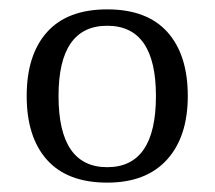

<svg xmlns="http://www.w3.org/2000/svg" viewBox="-20 -700 459 410"><path d="M209 -310Q124 -310 80.5 -358.5Q37 -407 37 -495Q37 -583 80.5 -631.5Q124 -680 209 -680Q294 -680 337.5 -631.5Q381 -583 381 -495Q381 -408 336.5 -359Q292 -310 209 -310ZM313 -495Q313 -645 209 -645Q105 -645 105 -495Q105 -343 209 -343Q313 -343 313 -495Z"/></svg>

Font: Arsenal
Style: Regular
Weight: 400
Designer: Andrij Shevchenko
Foundry: Stairsfor
Version: Version 2.001;PS 002.001;hotconv 1.0.88;makeotf.lib2.5.64775